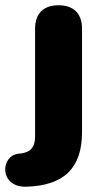

<svg xmlns="http://www.w3.org/2000/svg" viewBox="-76 -521 383 728"><path d="M23 187C168 183 235 115 235 -20V-412C235 -470 203 -501 146 -501C89 -501 57 -470 57 -412V-3C57 39 38 59 -6 62C-75 69 -80 189 23 187Z"/></svg>

Font: Nunito Black
Style: Regular
Weight: 900
Designer: Vernon Adams
Foundry: Vernon Adams
Version: Version 3.602